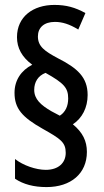

<svg xmlns="http://www.w3.org/2000/svg" viewBox="-20 -780 422 780"><path d="M39 -403C39 -339 70 -304 153 -257C226 -216 247 -202 247 -159C247 -118 217 -90 166 -90C126 -90 74 -108 41 -134V-54C75 -31 118 -20 169 -20C268 -20 333 -75 333 -163C333 -207 316 -242 276 -275C314 -300 336 -343 336 -394C336 -466 295 -503 214 -544C162 -572 134 -591 134 -632C134 -668 159 -691 203 -691C233 -691 262 -682 298 -660L327 -727C285 -750 249 -760 201 -760C114 -760 49 -712 49 -629C49 -585 69 -548 111 -517C66 -494 39 -454 39 -403ZM119 -415C119 -446 134 -472 165 -484C240 -442 257 -423 257 -380C257 -349 246 -325 223 -310L189 -328C146 -353 119 -377 119 -415Z"/></svg>

Font: Noto Sans Devanagari ExtraCondensed Medium
Style: Regular
Weight: 500
Width: 2
Designer: Jelle Bosma - Monotype Design Team
Foundry: Monotype Imaging Inc.
Version: Version 2.004